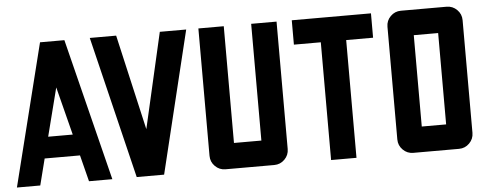

<svg xmlns="http://www.w3.org/2000/svg" viewBox="-47 -802 2340 920"><g transform="rotate(-5 1123.0 -342.0)"><path d="M112.3 0H0L170.9 -683.6H288.1L459 0H346.7L314.5 -127H144.5ZM170.4 -229.5H288.6L229.5 -461.4Z M642.1 -224.6 747.1 -683.6H874L708 0H576.2L410.2 -683.6H537.1Z M1054.7 -683.6V-122.1H1186.5V-683.6H1308.6V-70.8Q1308.6 -41.5 1287.8 -20.8Q1267.1 0 1237.8 0H1003.4Q974.1 0 953.4 -20.8Q932.6 -41.5 932.6 -70.8V-683.6Z M1511.2 0V-566.4H1381.8V-683.6H1762.7V-566.4H1633.3V0Z M2197.3 -612.8V-70.8Q2197.3 -41.5 2176.5 -20.8Q2155.8 0 2126.5 0H1906.7Q1877.4 0 1856.7 -20.8Q1835.9 -41.5 1835.9 -70.8V-612.8Q1835.9 -642.1 1856.7 -662.8Q1877.4 -683.6 1906.7 -683.6H2126.5Q2155.8 -683.6 2176.5 -662.8Q2197.3 -642.1 2197.3 -612.8ZM1958 -122.1H2075.2V-561.5H1958Z"/></g></svg>

Font: California Gothic
Style: Regular
Weight: 400
Version: Version 2.2;